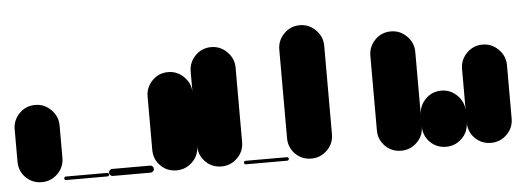

<svg xmlns="http://www.w3.org/2000/svg" viewBox="-36 -462 1479 545"><g transform="rotate(-5 704.0 -190.0)"><path d="M0 -64H128V-156H0ZM64 -128Q37 -128 18.5 -109Q0 -90 0 -64Q0 -37 18.5 -18.5Q37 0 64 0Q90 0 109 -18.5Q128 -37 128 -64Q128 -90 109 -109Q90 -128 64 -128ZM64 -220Q37 -220 18.5 -201Q0 -182 0 -156Q0 -129 18.5 -110.5Q37 -92 64 -92Q90 -92 109 -110.5Q128 -129 128 -156Q128 -182 109 -201Q90 -220 64 -220Z M133 -10Q131 -10 129.5 -8.5Q128 -7 128 -5Q128 -3 129.5 -1.5Q131 0 133 0H251Q253 0 254.5 -1.5Q256 -3 256 -5Q256 -7 254.5 -8.5Q253 -10 251 -10Z M266 -20Q262 -20 259 -17Q256 -14 256 -10Q256 -6 259 -3Q262 0 266 0H374Q378 0 381 -3Q384 -6 384 -10Q384 -14 381 -17Q378 -20 374 -20Z M384 -64H512V-216H384ZM448 -128Q421 -128 402.5 -109Q384 -90 384 -64Q384 -37 402.5 -18.5Q421 0 448 0Q474 0 493 -18.5Q512 -37 512 -64Q512 -90 493 -109Q474 -128 448 -128ZM448 -280Q421 -280 402.5 -261Q384 -242 384 -216Q384 -189 402.5 -170.5Q421 -152 448 -152Q474 -152 493 -170.5Q512 -189 512 -216Q512 -242 493 -261Q474 -280 448 -280Z M512 -64H640V-276H512ZM576 -128Q549 -128 530.5 -109Q512 -90 512 -64Q512 -37 530.5 -18.5Q549 0 576 0Q602 0 621 -18.5Q640 -37 640 -64Q640 -90 621 -109Q602 -128 576 -128ZM576 -340Q549 -340 530.5 -321Q512 -302 512 -276Q512 -249 530.5 -230.5Q549 -212 576 -212Q602 -212 621 -230.5Q640 -249 640 -276Q640 -302 621 -321Q602 -340 576 -340Z M645 -10Q643 -10 641.5 -8.5Q640 -7 640 -5Q640 -3 641.5 -1.5Q643 0 645 0H763Q765 0 766.5 -1.5Q768 -3 768 -5Q768 -7 766.5 -8.5Q765 -10 763 -10Z M768 -64H896V-316H768ZM832 -128Q805 -128 786.5 -109Q768 -90 768 -64Q768 -37 786.5 -18.5Q805 0 832 0Q858 0 877 -18.5Q896 -37 896 -64Q896 -90 877 -109Q858 -128 832 -128ZM832 -380Q805 -380 786.5 -361Q768 -342 768 -316Q768 -289 786.5 -270.5Q805 -252 832 -252Q858 -252 877 -270.5Q896 -289 896 -316Q896 -342 877 -361Q858 -380 832 -380Z M896 0Q896 0 896 0Q896 0 896 0Q896 0 896 0Q896 0 896 0H1024Q1024 0 1024 0Q1024 0 1024 0Q1024 0 1024 0Q1024 0 1024 0Z M1024 -64H1152V-276H1024ZM1088 -128Q1061 -128 1042.5 -109Q1024 -90 1024 -64Q1024 -37 1042.5 -18.5Q1061 0 1088 0Q1114 0 1133 -18.5Q1152 -37 1152 -64Q1152 -90 1133 -109Q1114 -128 1088 -128ZM1088 -340Q1061 -340 1042.5 -321Q1024 -302 1024 -276Q1024 -249 1042.5 -230.5Q1061 -212 1088 -212Q1114 -212 1133 -230.5Q1152 -249 1152 -276Q1152 -302 1133 -321Q1114 -340 1088 -340Z M1152 -64H1280V-96H1152ZM1216 -128Q1189 -128 1170.5 -109Q1152 -90 1152 -64Q1152 -37 1170.5 -18.5Q1189 0 1216 0Q1242 0 1261 -18.5Q1280 -37 1280 -64Q1280 -90 1261 -109Q1242 -128 1216 -128ZM1216 -160Q1189 -160 1170.5 -141Q1152 -122 1152 -96Q1152 -69 1170.5 -50.5Q1189 -32 1216 -32Q1242 -32 1261 -50.5Q1280 -69 1280 -96Q1280 -122 1261 -141Q1242 -160 1216 -160Z M1280 -64H1408V-216H1280ZM1344 -128Q1317 -128 1298.5 -109Q1280 -90 1280 -64Q1280 -37 1298.5 -18.5Q1317 0 1344 0Q1370 0 1389 -18.5Q1408 -37 1408 -64Q1408 -90 1389 -109Q1370 -128 1344 -128ZM1344 -280Q1317 -280 1298.5 -261Q1280 -242 1280 -216Q1280 -189 1298.5 -170.5Q1317 -152 1344 -152Q1370 -152 1389 -170.5Q1408 -189 1408 -216Q1408 -242 1389 -261Q1370 -280 1344 -280Z"/></g></svg>

Font: Wavefont
Style: Bold
Weight: 700
Version: Version 3.004;gftools[0.9.33]